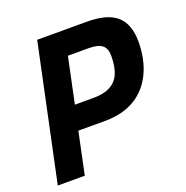

<svg xmlns="http://www.w3.org/2000/svg" viewBox="-122 -789 873 901"><g transform="rotate(-20 314.0 -338.0)"><path d="M150.4 0H15.6L158.7 -675.8H406.7Q504.9 -675.8 551.8 -637.7Q602.5 -596.2 602.5 -505.9Q602.5 -432.6 580.1 -372.6Q552.2 -299.8 495.6 -257.8Q429.2 -209 326.7 -209H194.3ZM314.5 -329.1Q397.5 -329.1 432.1 -375.5Q459.5 -412.6 459.5 -487.8Q459.5 -523.4 439.2 -539.8Q418.9 -556.2 371.6 -556.2H268.6L220.7 -329.1Z"/></g></svg>

Font: Cadman
Style: Bold Italic
Weight: 700
Italic angle: -12°
Designer: Paul James MIller
Foundry: High-Logic / Made with FontCreator
Version: Version 2.114;March 28, 2021;FontCreator 13.0.0.2683 64-bit